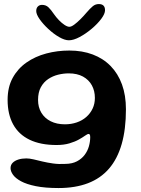

<svg xmlns="http://www.w3.org/2000/svg" viewBox="-20 -703 694 946"><path d="M268.5 223.5Q202 223.5 156.5 214.2Q111 205 83.8 190.2Q56.5 175.5 44.2 158.2Q32 141 32 125.5Q32 109.5 42.5 99Q53 88.5 70.5 83Q88 77.5 109.5 77.5Q125 77.5 145.2 82.2Q165.5 87 189.5 92.8Q213.5 98.5 241.8 102.5Q270 106.5 303 104.5Q336 104 359.2 91.8Q382.5 79.5 397 60.2Q411.5 41 418 18Q424.5 -5 424.5 -27.5Q424.5 -32 423.8 -35.5Q423 -39 421.2 -41Q419.5 -43 416.5 -43Q411 -43 399.5 -34.8Q388 -26.5 369 -15.8Q350 -5 322.5 3.2Q295 11.5 258.5 11.5Q179.5 11.5 125.8 -14.5Q72 -40.5 44.8 -90.2Q17.5 -140 17.5 -211Q17.5 -273.5 42.5 -319.2Q67.5 -365 110.5 -395Q153.5 -425 208 -439.5Q262.5 -454 321.5 -454Q385.5 -454 437 -434.5Q488.5 -415 525 -377.8Q561.5 -340.5 581 -287Q600.5 -233.5 600.5 -164.5Q600.5 -66 579.5 7Q558.5 80 517 128Q475.5 176 413.2 199.8Q351 223.5 268.5 223.5ZM300 -90.5Q331 -90.5 358 -99.8Q385 -109 405 -126.5Q425 -144 436.2 -167.8Q447.5 -191.5 447.5 -220.5Q447.5 -255.5 432.5 -282.8Q417.5 -310 388.8 -325.8Q360 -341.5 318.5 -341.5Q293 -341.5 266.5 -335Q240 -328.5 217.5 -313.5Q195 -298.5 181.2 -273.2Q167.5 -248 167.5 -210.5Q167.5 -174.5 183.8 -147.5Q200 -120.5 229.8 -105.5Q259.5 -90.5 300 -90.5ZM319.5 -504.5Q298.5 -504.5 271 -520.5Q243.5 -536.5 217.8 -560.5Q192 -584.5 175.2 -608.5Q158.5 -632.5 158.5 -648.5Q158.5 -663 166.5 -671Q174.5 -679 187 -679Q206 -679 218.5 -667.2Q231 -655.5 246.5 -632.5Q256.5 -618 270.2 -603.8Q284 -589.5 298 -580.2Q312 -571 322 -571Q331.5 -571 346 -581.8Q360.5 -592.5 376.5 -608.5Q392.5 -624.5 405.5 -640Q424 -661.5 437 -672.2Q450 -683 467 -683Q497.5 -683 497.5 -652.5Q497.5 -635 478.8 -610Q460 -585 431.5 -561Q403 -537 372.8 -520.8Q342.5 -504.5 319.5 -504.5Z"/></svg>

Font: Gluten Medium
Style: Regular
Weight: 500
Designer: Tyler Finck
Foundry: Etcetera Type Company
Version: Version 1.300